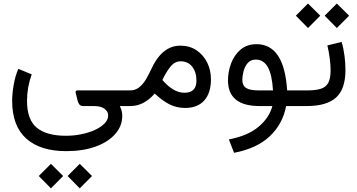

<svg xmlns="http://www.w3.org/2000/svg" viewBox="-20 -596 2009 1079"><path d="M158.2 -178.2Q131.8 -105 131.8 -29.3Q131.8 76.7 186.8 121.8Q241.7 167 351.1 167Q394.5 167 436.8 158.4Q479 149.9 513.2 134.3Q547.4 118.7 567.6 97.9Q587.9 77.1 587.9 52.2Q587.9 30.8 567.6 15.4Q547.4 0 507.8 0H447.8Q433.6 0 426.3 -8.8Q418.9 -17.6 416 -30.3L405.3 -75.2Q402.3 -87.9 416.5 -87.9H711.4V0H653.3Q663.1 20 665 32.7Q667 45.4 667 55.7Q667 112.3 627.4 157.2Q587.9 202.1 517.1 227.8Q446.3 253.4 351.6 253.4Q206.5 253.4 127.4 182.6Q48.3 111.8 48.3 -29.8Q48.3 -69.3 57.1 -119.9Q65.9 -170.4 83 -209ZM359.9 393.1 428.2 324.7 497.1 393.1 428.2 462.4ZM197.8 393.1 266.1 324.7 335 393.1 266.1 462.4Z M849.6 -70.3Q788.1 0 712.9 0H691.9V-87.9H710.4Q740.2 -87.9 761.7 -105Q783.2 -122.1 798.8 -147.9Q814.5 -173.8 826.7 -200.7Q858.9 -272 900.1 -305.7Q941.4 -339.4 993.2 -339.4Q1045.4 -339.4 1084.2 -313.5Q1123 -287.6 1144.3 -244.6Q1165.5 -201.7 1165.5 -149.9Q1165.5 -73.7 1127.9 -31.5Q1090.3 10.7 1020 10.7Q972.7 10.7 932.1 -9.8Q891.6 -30.3 849.6 -70.3ZM892.6 -146.5Q924.8 -109.4 955.6 -92Q986.3 -74.7 1016.1 -74.7Q1084 -74.7 1084 -142.6Q1084 -190.4 1060.3 -220.9Q1036.6 -251.5 995.1 -251.5Q960.9 -251.5 935.8 -218.8Q910.6 -186 892.6 -146.5Z M1421.9 -347.7Q1498.5 -347.7 1541.7 -283.9Q1585 -220.2 1593.8 -87.9H1650.9V0H1587.9Q1569.3 100.1 1496.6 169.2Q1423.8 238.3 1295.4 262.7L1266.1 187.5Q1371.6 167.5 1432.1 117.2Q1492.7 66.9 1510.7 0H1439Q1261.2 0 1261.2 -144.5Q1261.2 -192.9 1278.6 -239.5Q1295.9 -286.1 1331.5 -316.9Q1367.2 -347.7 1421.9 -347.7ZM1514.2 -87.9Q1508.8 -177.2 1484.9 -219.2Q1460.9 -261.2 1417.5 -261.2Q1388.2 -261.2 1371.6 -241.2Q1355 -221.2 1348.4 -194.6Q1341.8 -168 1341.8 -147Q1341.8 -115.2 1363.3 -101.6Q1384.8 -87.9 1434.1 -87.9Z M1899.9 -360.4Q1911.1 -322.3 1916.3 -280.5Q1921.4 -238.8 1921.4 -203.1Q1921.4 -95.2 1868.4 -47.6Q1815.4 0 1704.1 0H1631.3V-87.9H1704.1Q1752.4 -87.9 1781.7 -96.7Q1811 -105.5 1824.5 -129.9Q1837.9 -154.3 1837.9 -201.7Q1837.9 -230.5 1833 -268.3Q1828.1 -306.2 1819.8 -340.8ZM1804.7 -507.8 1873 -576.2 1941.9 -507.8 1873 -438.5ZM1642.6 -507.8 1710.9 -576.2 1779.8 -507.8 1710.9 -438.5Z"/></svg>

Font: Vazir UI
Style: Regular-UI
Weight: 400
Designer: Saber Rastikerdar
Foundry: Saber Rastikerdar
Version: Version 30.1.0